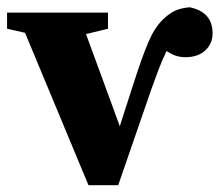

<svg xmlns="http://www.w3.org/2000/svg" viewBox="-27 -519 618 540"><path d="M-7.1 -438.2V-483.5H276.7V-438.2L189.3 -416.9H87.1ZM221.8 1.8 19.8 -483.5H192.8L323.4 -127.3H298.3L304 -145.6L348.5 -283.9Q372.8 -359.7 390.3 -400.6Q407.8 -441.5 431.3 -464.2Q448.2 -480.6 464.4 -488.4Q480.6 -496.2 506.6 -498.6Q539.3 -491.6 555.1 -473.3Q570.9 -455 570.9 -425Q570.9 -396.1 550.2 -377.1Q529.5 -358.1 494.1 -358.1Q473.2 -358.1 455.3 -367.3Q437.4 -376.4 415.6 -396.5L433 -425.3L467 -422.8Q452.5 -398.4 441 -374.5Q429.5 -350.7 419.7 -325.2Q410 -299.6 399.3 -269.8L305.5 1.8Z"/></svg>

Font: Source Serif 4 Variable
Style: Regular
Weight: 400
Designer: Frank Grießhammer
Foundry: Adobe
Version: Version 4.005;hotconv 1.1.0;makeotfexe 2.6.0